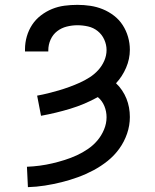

<svg xmlns="http://www.w3.org/2000/svg" viewBox="-20 -548 640 791"><path d="M95 223 91 139Q117 138 143.5 134.5Q170 131 195.5 125Q221 119 246.5 111Q272 103 296 92Q320 81 342 66Q364 51 381 31Q398 11 408.5 -14Q419 -39 419 -65Q419 -89 410 -111Q401 -133 383 -148Q329 -118 269.5 -100Q210 -82 149 -71L133 -154Q155 -158 177.5 -163.5Q200 -169 222 -175.5Q244 -182 266 -190Q288 -198 309 -207.5Q330 -217 349.5 -229.5Q369 -242 384.5 -259Q400 -276 409.5 -297.5Q419 -319 419 -342Q419 -364 409.5 -385Q400 -406 382.5 -420Q365 -434 343 -439Q321 -444 299 -444Q277 -444 255 -438.5Q233 -433 215.5 -419.5Q198 -406 188.5 -385Q179 -364 179 -341V-336H83V-345Q83 -372 90.5 -398Q98 -424 112.5 -446Q127 -468 148.5 -484.5Q170 -501 194.5 -511Q219 -521 245.5 -524.5Q272 -528 299 -528Q326 -528 352.5 -524Q379 -520 403.5 -510Q428 -500 449.5 -483.5Q471 -467 485.5 -444.5Q500 -422 507.5 -396Q515 -370 515 -343Q515 -305 499.5 -269Q484 -233 458 -205Q472 -192 483 -175.5Q494 -159 501 -141.5Q508 -124 511.5 -105Q515 -86 515 -66Q515 -31 503.5 2.5Q492 36 471.5 64.5Q451 93 423.5 115Q396 137 365 153.5Q334 170 301 182Q268 194 234 202.5Q200 211 165 216.5Q130 222 95 223Z"/></svg>

Font: Iosevka Fixed Curly Md Ex
Style: Regular
Weight: 500
Width: 7
Monospace: yes
Designer: Belleve Invis
Foundry: Belleve Invis
Version: Version 30.1.2